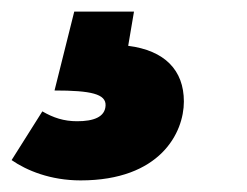

<svg xmlns="http://www.w3.org/2000/svg" viewBox="-61 -36 425 331"><path d="M170 -16H67L33 120C96 120 122 126 121 146C120 166 100 173 72 173C49 173 31 167 12 156L-41 240C-15 258 26 275 78 275C215 275 256 193 256 139C256 85 223 51 160 43Z"/></svg>

Font: Fira Sans Heavy
Style: Italic
Weight: 900
Italic angle: -8°
Designer: bBox Type GmbH & Carrois Corporate GbR & Edenspiekermann AG
Foundry: bBox Type GmbH & Carrois Corporate GbR & Edenspiekermann AG
Version: Version 4.301;PS 004.301;hotconv 1.0.88;makeotf.lib2.5.64775